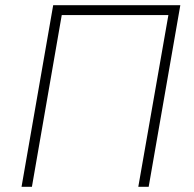

<svg xmlns="http://www.w3.org/2000/svg" viewBox="-20 -720 746 740"><path d="M63 0H103L218 -662H629L513 0H553L675 -700H185Z"/></svg>

Font: Fixel Display 20240404 ExLight
Style: Italic
Weight: 200
Italic angle: -10°
Designer: AlfaBravo + MacPaw
Foundry: Kyrylo Tkachov, Marchela Mozhyna, Serhii Makarenko, Maria Weinstein, Zakhar Kryvoshyya
Version: Version 1.211;Glyphs 3.2 (3225)